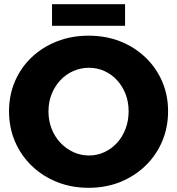

<svg xmlns="http://www.w3.org/2000/svg" viewBox="-20 -882 844 915"><path d="M402 -712Q484 -712 552.5 -685Q621 -658 672.5 -609Q724 -560 752.5 -494.5Q781 -429 781 -352Q781 -274 752.5 -207.5Q724 -141 672.5 -91.5Q621 -42 552.5 -14.5Q484 13 402 13Q321 13 252 -14.5Q183 -42 131.5 -91.5Q80 -141 51.5 -207.5Q23 -274 23 -352Q23 -429 51.5 -495Q80 -561 131.5 -609.5Q183 -658 252 -685Q321 -712 402 -712ZM404 -559Q365 -559 329.5 -543.5Q294 -528 267.5 -499.5Q241 -471 226 -433.5Q211 -396 211 -351Q211 -307 226 -268.5Q241 -230 268 -201.5Q295 -173 330 -157Q365 -141 404 -141Q443 -141 477.5 -157Q512 -173 538 -201.5Q564 -230 578.5 -268.5Q593 -307 593 -351Q593 -396 578.5 -433.5Q564 -471 538 -499.5Q512 -528 477.5 -543.5Q443 -559 404 -559ZM228 -862H576V-759H228Z"/></svg>

Font: Alexandria
Style: Bold
Weight: 700
Designer: Mohamed Gaber
Foundry: Kief Type Foundry
Version: Version 5.100